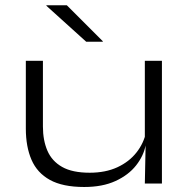

<svg xmlns="http://www.w3.org/2000/svg" viewBox="-20 -714 740 747"><path d="M147 -477.5V-221.5Q147 -168 164.5 -127.5Q182 -87 221.8 -64.5Q261.5 -42 329 -42Q390.5 -42 436.5 -63.2Q482.5 -84.5 511 -120.8Q539.5 -157 548.5 -201L560.5 -150.5H547Q539 -108 509.5 -70.5Q480 -33 429.5 -9.8Q379 13.5 307.5 13.5Q224 13.5 174.2 -14Q124.5 -41.5 102.5 -92.5Q80.5 -143.5 80.5 -213.5V-477.5ZM610 -477.5V0H543.5L546.5 -149L543.5 -156.5V-477.5ZM240 -693.5 380 -553.5V-551.5H315.5L160.5 -691.5V-693.5Z"/></svg>

Font: Anek Latin Expanded Light
Style: Regular
Weight: 300
Width: 7
Designer: Yesha Goshar
Foundry: Ek Type
Version: Version 1.003